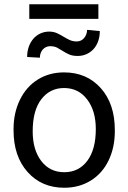

<svg xmlns="http://www.w3.org/2000/svg" viewBox="-20 -882 610 912"><path d="M44.4 -269Q44.4 -346.7 75 -408.7Q105.5 -470.7 159.9 -504.4Q214.4 -538.1 284.2 -538.1Q392.1 -538.1 458.7 -463.4Q525.4 -388.7 525.4 -264.6V-258.3Q525.4 -181.2 495.8 -119.9Q466.3 -58.6 411.4 -24.4Q356.4 9.8 285.2 9.8Q177.7 9.8 111.1 -64.9Q44.4 -139.6 44.4 -262.7ZM135.3 -258.3Q135.3 -170.4 176 -117.2Q216.8 -64 285.2 -64Q354 -64 394.5 -117.9Q435.1 -171.9 435.1 -269Q435.1 -356 393.8 -409.9Q352.5 -463.9 284.2 -463.9Q217.3 -463.9 176.3 -410.6Q135.3 -357.4 135.3 -258.3ZM454.1 -734.4Q454.1 -707.5 446 -685.5Q438 -663.6 423.6 -648.2Q409.2 -632.8 390.1 -624.5Q371.1 -616.2 349.1 -616.2Q324.2 -616.2 308.1 -623.5Q292 -630.9 278.8 -639.4Q265.6 -647.9 252 -655.3Q238.3 -662.6 217.8 -662.6Q207.5 -662.6 198.7 -658.4Q189.9 -654.3 183.3 -647Q176.8 -639.6 173.1 -629.6Q169.4 -619.6 169.4 -607.9L108.9 -611.3Q108.9 -638.2 116.9 -660.4Q125 -682.6 138.9 -698.5Q152.8 -714.4 172.1 -723.1Q191.4 -731.9 213.4 -731.9Q234.4 -731.9 250.2 -724.6Q266.1 -717.3 280.5 -708.5Q294.9 -699.7 310.1 -692.4Q325.2 -685.1 344.7 -685.1Q355 -685.1 363.8 -689.2Q372.6 -693.4 379.2 -700.9Q385.7 -708.5 389.6 -718.5Q393.6 -728.5 393.6 -740.2ZM447.3 -792.5H119.1V-861.8H447.3Z"/></svg>

Font: Roboto
Style: Regular
Weight: 400
Designer: Google
Version: Version 2.001047; 2015